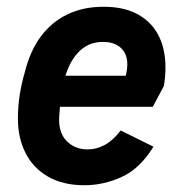

<svg xmlns="http://www.w3.org/2000/svg" viewBox="-20 -538 537 568"><path d="M230 10Q166 10 122 -15.5Q78 -41 55.5 -85.5Q33 -130 33 -186Q33 -224 38.5 -258.5Q44 -293 53 -323Q69 -388 101.5 -431Q134 -474 180.5 -496Q227 -518 286 -518Q342 -518 380 -499.5Q418 -481 439.5 -449Q461 -417 467 -374.5Q473 -332 465 -284L432 -222H132L144 -314H352Q364 -362 345 -388Q326 -414 284 -414Q240 -414 210.5 -382Q181 -350 168 -293Q164 -272 160.5 -248Q157 -224 155 -191Q153 -145 177.5 -120.5Q202 -96 239 -96Q265 -96 289.5 -109Q314 -122 337 -152L434 -104Q394 -39 340 -14.5Q286 10 230 10Z"/></svg>

Font: Finlandica SemiBold
Style: Italic
Weight: 600
Italic angle: -8°
Designer: Niklas Ekholm, Juho Hiilivirta, Jaakko Suomalainen
Foundry: Helsinki Type Studio
Version: Version 1.063